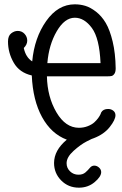

<svg xmlns="http://www.w3.org/2000/svg" viewBox="-20 -642 565 888"><path d="M17 -450Q17 -476 31.5 -487.5Q46 -499 62 -499Q81 -499 93.5 -485.5Q106 -472 106 -454Q106 -436 90 -420Q99 -377 129 -358Q139 -467 193.5 -544.5Q248 -622 326 -622Q351 -622 374.5 -615Q398 -608 424 -588Q450 -568 469 -536Q488 -504 501 -450Q514 -396 515 -326Q515 -309 509 -300.5Q503 -292 496 -290.5Q489 -289 477 -289H197Q199 -194 241 -122.5Q283 -51 345 -51Q367 -51 386 -58.5Q405 -66 416 -76Q427 -86 434.5 -96.5Q442 -107 445 -114L448 -122Q457 -138 480 -138Q494 -138 504 -130Q514 -122 514 -109Q514 -88 487.5 -54.5Q461 -21 414 -3Q410 -3 381 12Q352 27 320 56Q288 85 288 113Q288 135 304 150.5Q320 166 343 166Q363 166 375 155.5Q387 145 395.5 134.5Q404 124 416 124Q428 124 438 133Q448 142 448 154Q448 175 417.5 200.5Q387 226 345 226Q296 226 263 192.5Q230 159 230 112Q230 53 289 4Q217 -23 174.5 -100.5Q132 -178 127 -293Q70 -306 43.5 -352Q17 -398 17 -450ZM199 -350H445Q440 -465 405 -512.5Q370 -560 326 -560Q279 -560 242.5 -497.5Q206 -435 199 -350Z"/></svg>

Font: CMU Typewriter Text
Style: Regular
Weight: 500
Monospace: yes
Version: Version 0.7.0